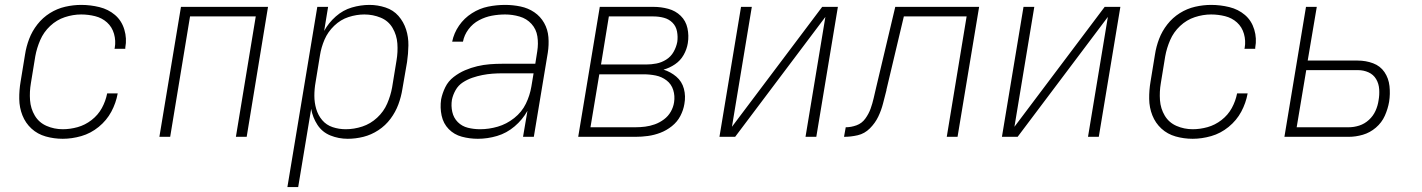

<svg xmlns="http://www.w3.org/2000/svg" viewBox="-20 -558 5800 783"><path d="M236 8Q273 8 311.5 -3Q350 -14 382.5 -40.5Q415 -67 434 -102.5Q453 -138 460 -177H417Q411 -146 395.5 -117.5Q380 -89 353.5 -68.5Q327 -48 296.5 -39.5Q266 -31 236 -31Q201 -31 170 -44.5Q139 -58 122 -86.5Q105 -115 102.5 -149.5Q100 -184 106 -219L124 -329Q130 -362 144 -394.5Q158 -427 184.5 -452Q211 -477 244.5 -488Q278 -499 311 -499Q340 -499 368 -492Q396 -485 416.5 -466.5Q437 -448 445 -420Q453 -392 448 -363Q448 -361 447 -359H491V-364Q498 -401 487 -437.5Q476 -474 449 -497Q422 -520 385.5 -529Q349 -538 311 -538Q279 -538 246 -530.5Q213 -523 183.5 -504.5Q154 -486 132.5 -458.5Q111 -431 99 -399.5Q87 -368 82 -335L64 -225Q58 -190 58.5 -154.5Q59 -119 71.5 -87.5Q84 -56 108.5 -33.5Q133 -11 166.5 -1.5Q200 8 236 8Z M630 0H674L755 -491H1023L942 0H986L1073 -530H718Z M1152 205H1196L1249 -114Q1255 -79 1274.5 -49Q1294 -19 1327.5 -5.5Q1361 8 1398 8Q1430 8 1462 0Q1494 -8 1523 -27Q1552 -46 1572.5 -73.5Q1593 -101 1604.5 -132Q1616 -163 1621 -195L1640 -305Q1645 -339 1645.5 -373Q1646 -407 1636 -438Q1626 -469 1605 -493Q1584 -517 1552 -527.5Q1520 -538 1487 -538Q1451 -538 1415 -527.5Q1379 -517 1349.5 -491Q1320 -465 1302 -432L1318 -530H1274ZM1390 -31Q1362 -31 1336.5 -39.5Q1311 -48 1294 -68Q1277 -88 1269.5 -114Q1262 -140 1262 -167.5Q1262 -195 1267 -223L1285 -333Q1290 -365 1303.5 -396.5Q1317 -428 1343 -453Q1369 -478 1401.5 -488.5Q1434 -499 1466 -499Q1501 -499 1532.5 -486Q1564 -473 1581 -444Q1598 -415 1600.5 -380.5Q1603 -346 1597 -311L1579 -201Q1573 -168 1559 -135.5Q1545 -103 1518 -78Q1491 -53 1457.5 -42Q1424 -31 1390 -31Z M1929 8Q1968 8 2007 -3.5Q2046 -15 2078.5 -42.5Q2111 -70 2131 -106L2113 0H2157L2214 -343Q2219 -375 2216.5 -406.5Q2214 -438 2199 -464.5Q2184 -491 2159 -508Q2134 -525 2103 -531.5Q2072 -538 2040 -538Q2005 -538 1970.5 -531Q1936 -524 1904.5 -504Q1873 -484 1852 -453.5Q1831 -423 1824 -388H1868Q1873 -415 1890.5 -438.5Q1908 -462 1933.5 -475.5Q1959 -489 1986 -494Q2013 -499 2040 -499Q2070 -499 2099 -490.5Q2128 -482 2147.5 -460.5Q2167 -439 2171.5 -409.5Q2176 -380 2171 -349L2163 -298H2029Q2003 -298 1977.5 -296Q1952 -294 1926.5 -288Q1901 -282 1876.5 -271.5Q1852 -261 1830 -244Q1808 -227 1796 -202.5Q1784 -178 1779 -153Q1774 -119 1781 -86.5Q1788 -54 1810 -31.5Q1832 -9 1863.5 -0.5Q1895 8 1929 8ZM1938 -31Q1912 -31 1888 -37Q1864 -43 1847 -60Q1830 -77 1824.5 -101.5Q1819 -126 1823 -151Q1827 -171 1838 -190.5Q1849 -210 1867.5 -222Q1886 -234 1906.5 -241Q1927 -248 1947.5 -252Q1968 -256 1988 -257.5Q2008 -259 2029 -259H2156L2147 -205Q2141 -169 2124.5 -135Q2108 -101 2077 -76.5Q2046 -52 2010 -41.5Q1974 -31 1938 -31Z M2338 0H2571Q2597 0 2622.5 -3.5Q2648 -7 2673 -16.5Q2698 -26 2720 -43.5Q2742 -61 2754.5 -85Q2767 -109 2771 -134Q2777 -166 2769 -196Q2761 -226 2738 -245.5Q2715 -265 2686 -274Q2711 -281 2733 -296Q2755 -311 2768 -334Q2781 -357 2785 -382Q2790 -413 2783.5 -443Q2777 -473 2756 -493.5Q2735 -514 2705.5 -522Q2676 -530 2645 -530H2426ZM2431 -295 2463 -491H2645Q2667 -491 2687.5 -485.5Q2708 -480 2722.5 -465.5Q2737 -451 2741 -429.5Q2745 -408 2742 -387Q2738 -366 2727 -346.5Q2716 -327 2697 -315Q2678 -303 2657 -299Q2636 -295 2615 -295ZM2388 -39 2424 -255H2604Q2630 -255 2654.5 -250Q2679 -245 2698.5 -230Q2718 -215 2725.5 -191Q2733 -167 2729 -141Q2726 -121 2715.5 -102.5Q2705 -84 2687.5 -71Q2670 -58 2650.5 -51Q2631 -44 2611 -41.5Q2591 -39 2571 -39Z M2914 0H2978L3346 -489L3265 0H3309L3397 -530H3333L2965 -41L3046 -530H3002Z M3422 0Q3450 0 3478 -6.5Q3506 -13 3527.5 -34.5Q3549 -56 3561.5 -82Q3574 -108 3581 -135.5Q3588 -163 3595 -190V-192L3666 -491H3922L3841 0H3885L3973 -530H3631L3553 -201Q3548 -180 3543 -158Q3538 -136 3530.5 -115Q3523 -94 3509 -74.5Q3495 -55 3473 -47Q3451 -39 3429 -39Z M4066 0H4130L4498 -489L4417 0H4461L4549 -530H4485L4117 -41L4198 -530H4154Z M4844 8Q4881 8 4919.5 -3Q4958 -14 4990.5 -40.5Q5023 -67 5042 -102.5Q5061 -138 5068 -177H5025Q5019 -146 5003.5 -117.5Q4988 -89 4961.5 -68.5Q4935 -48 4904.5 -39.5Q4874 -31 4844 -31Q4809 -31 4778 -44.5Q4747 -58 4730 -86.5Q4713 -115 4710.5 -149.5Q4708 -184 4714 -219L4732 -329Q4738 -362 4752 -394.5Q4766 -427 4792.5 -452Q4819 -477 4852.5 -488Q4886 -499 4919 -499Q4948 -499 4976 -492Q5004 -485 5024.5 -466.5Q5045 -448 5053 -420Q5061 -392 5056 -363Q5056 -361 5055 -359H5099V-364Q5106 -401 5095 -437.5Q5084 -474 5057 -497Q5030 -520 4993.5 -529Q4957 -538 4919 -538Q4887 -538 4854 -530.5Q4821 -523 4791.5 -504.5Q4762 -486 4740.5 -458.5Q4719 -431 4707 -399.5Q4695 -368 4690 -335L4672 -225Q4666 -190 4666.5 -154.5Q4667 -119 4679.5 -87.5Q4692 -56 4716.5 -33.5Q4741 -11 4774.5 -1.5Q4808 8 4844 8Z M5218 0H5480Q5509 0 5538 -8.5Q5567 -17 5591 -37.5Q5615 -58 5627.5 -86Q5640 -114 5645 -143Q5650 -175 5646.5 -207Q5643 -239 5626 -264Q5609 -289 5579.5 -300Q5550 -311 5517 -311H5313L5350 -530H5306ZM5268 -39 5307 -272H5518Q5541 -272 5561 -263Q5581 -254 5592 -235.5Q5603 -217 5604.5 -194Q5606 -171 5602 -149Q5599 -127 5589.5 -106Q5580 -85 5562.5 -69Q5545 -53 5523.5 -46Q5502 -39 5480 -39Z"/></svg>

Font: Iosevka Sparkle XLtObl
Style: Regular
Weight: 200
Italic angle: -9°
Designer: Belleve Invis
Foundry: Belleve Invis
Version: Version 4.5.0; ttfautohint (v1.8.3)